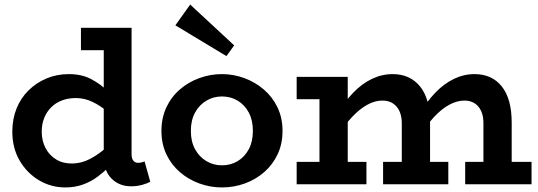

<svg xmlns="http://www.w3.org/2000/svg" viewBox="-20 -808 2360 842"><path d="M266 14Q204 14 151 -17.5Q98 -49 66 -104Q34 -159 34 -231Q34 -286 52.5 -332Q71 -378 105 -411.5Q139 -445 184 -464Q229 -483 282 -483Q338 -483 379 -461.5Q420 -440 450.5 -410Q481 -380 503 -352V-265Q480 -293 450 -319Q420 -345 385 -361.5Q350 -378 313 -378Q279 -378 251.5 -367.5Q224 -357 204.5 -337.5Q185 -318 174 -291Q163 -264 163 -231Q163 -190 180 -158Q197 -126 227.5 -108Q258 -90 299 -91Q338 -92 373.5 -110.5Q409 -129 442 -157Q475 -185 502 -212V-120Q484 -101 460.5 -78Q437 -55 408.5 -33.5Q380 -12 344.5 1Q309 14 266 14ZM555 9Q503 9 469 -25Q435 -59 435 -122V-686H557V-133Q557 -112 565 -103Q573 -94 585 -94Q594 -94 601.5 -96Q609 -98 614 -100L639 -11Q627 -4 604 2.5Q581 9 555 9ZM335 -588V-686H544V-588Z M953 14Q902 14 854 -3.5Q806 -21 768.5 -53.5Q731 -86 709.5 -131.5Q688 -177 688 -234Q688 -291 709.5 -337Q731 -383 768.5 -415.5Q806 -448 854 -465.5Q902 -483 953 -483Q1004 -483 1051.5 -465.5Q1099 -448 1137 -415.5Q1175 -383 1197 -337Q1219 -291 1219 -234Q1219 -177 1197.5 -131.5Q1176 -86 1139 -53.5Q1102 -21 1054 -3.5Q1006 14 953 14ZM953 -83Q992 -83 1022.5 -101.5Q1053 -120 1071 -153.5Q1089 -187 1089 -234Q1089 -281 1071 -314.5Q1053 -348 1022.5 -366.5Q992 -385 953 -385Q916 -385 885 -366.5Q854 -348 835.5 -314.5Q817 -281 817 -234Q817 -187 835.5 -153.5Q854 -120 885 -101.5Q916 -83 953 -83ZM973 -562 749 -697 814 -788 1007 -609Z M1281 -373V-471H1467V-373ZM1381 -31V-471H1505V-31ZM1281 0V-98H1587V0ZM1742 -31V-268Q1742 -297 1732.5 -319Q1723 -341 1704 -354Q1685 -367 1657 -367Q1624 -367 1590.5 -348.5Q1557 -330 1524 -295Q1491 -260 1460 -209V-308Q1491 -362 1529 -401.5Q1567 -441 1611 -462Q1655 -483 1702 -483Q1740 -483 1770 -469.5Q1800 -456 1822 -429Q1844 -402 1855 -362.5Q1866 -323 1866 -270V-31ZM1660 0V-98H1946V0ZM2100 -31V-268Q2100 -290 2095 -307.5Q2090 -325 2079.5 -338.5Q2069 -352 2053 -359.5Q2037 -367 2017 -367Q1984 -367 1950 -348.5Q1916 -330 1883.5 -295Q1851 -260 1820 -209V-308Q1851 -362 1889 -401.5Q1927 -441 1970.5 -462Q2014 -483 2061 -483Q2099 -483 2129 -469.5Q2159 -456 2180.5 -429Q2202 -402 2213 -362.5Q2224 -323 2224 -270V-31ZM2020 0V-98H2311V0Z"/></svg>

Font: BioRhyme
Style: Bold
Weight: 700
Designer: Aoife Mooney
Foundry: Aoife Mooney Type
Version: Version 1.600;gftools[0.9.33]